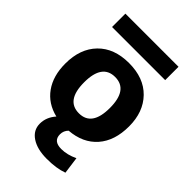

<svg xmlns="http://www.w3.org/2000/svg" viewBox="-274 -824 1143 1143"><g transform="rotate(45 297.5 -252.0)"><path d="M31.2 -259.8Q31.2 -384.8 102.1 -457.5Q172.9 -530.3 297.9 -530.3Q422.9 -530.3 493.7 -457.5Q564.5 -384.8 564.5 -263.7Q564.5 -142.6 502 -71.3Q439.5 0 328.1 8.8Q306.6 30.3 306.6 60.5Q306.6 117.2 374 117.2Q423.8 117.2 476.6 91.8L491.2 199.2Q435.5 219.7 354.5 219.7Q273.4 219.7 225.1 187.5Q176.8 155.3 176.8 100.6Q176.8 45.9 216.8 1Q127.9 -20.5 79.6 -88.4Q31.2 -156.2 31.2 -259.8ZM74.2 -610.4V-722.7H521.5V-610.4ZM297.9 -413.1Q189.5 -413.1 189.5 -260.3Q189.5 -107.4 297.9 -107.4Q406.2 -107.4 406.2 -260.3Q406.2 -413.1 297.9 -413.1Z"/></g></svg>

Font: GenEi M Gothic v2 Heavy
Style: Regular
Weight: 800
Version: Version 2.0